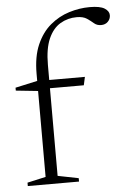

<svg xmlns="http://www.w3.org/2000/svg" viewBox="-52 -749 531 788"><g transform="rotate(-5 213.5 -355.0)"><path d="M156 -31 241.5 -14V0H30.5V-14L106.5 -31V-385L15.5 -394.5V-406.5L106.5 -426.5V-456Q106.5 -527 127.8 -575.5Q149 -624 184.2 -653.5Q219.5 -683 262 -696.2Q304.5 -709.5 347 -709.5Q390 -709.5 408.5 -697.8Q427 -686 427 -669.5Q427 -654 416.2 -643Q405.5 -632 388 -632Q371 -632 359.2 -642.2Q347.5 -652.5 332.2 -662.8Q317 -673 290.5 -673Q253.5 -673 222.8 -654.8Q192 -636.5 174 -595.8Q156 -555 156 -488V-426H303L295.5 -392H156Z"/></g></svg>

Font: Newsreader Text Light
Style: Regular
Weight: 300
Designer: Hugues Gentile
Foundry: Production Type
Version: Version 1.002